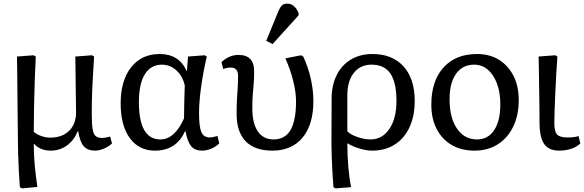

<svg xmlns="http://www.w3.org/2000/svg" viewBox="-20 -820 3233 1063"><path d="M102 223 90 216Q87 180 84.5 132Q82 84 80.5 35Q79 -14 79 -51Q79 -68 78.5 -106Q78 -144 77.5 -194.5Q77 -245 76.5 -298Q76 -351 75.5 -397Q75 -443 74.5 -473Q74 -503 74 -507L166 -514L178 -507Q175 -449 172.5 -376.5Q170 -304 168.5 -230Q167 -156 167 -90Q181 -77 207 -67.5Q233 -58 258 -58Q324 -58 362.5 -95.5Q401 -133 401 -197Q401 -206 400.5 -238.5Q400 -271 399.5 -314Q399 -357 398.5 -399Q398 -441 397.5 -471Q397 -501 397 -507L489 -514L501 -507Q497 -444 494.5 -399Q492 -354 490.5 -320Q489 -286 488.5 -256Q488 -226 488 -191Q488 -135 492.5 -106Q497 -77 510 -66.5Q523 -56 547 -56Q560 -56 590 -64L600 -26Q583 -9 556 2.5Q529 14 506 14Q465 14 443.5 -10.5Q422 -35 413 -93H410Q390 -43 350.5 -14.5Q311 14 261 14Q204 14 169 -23H167Q167 36 172 91.5Q177 147 187 215Z M838 14Q749 14 698.5 -55.5Q648 -125 648 -247Q648 -374 706 -447.5Q764 -521 864 -521Q971 -521 1013 -428H1015L1021 -507L1113 -514L1125 -507Q1105 -422 1093.5 -339Q1082 -256 1082 -194Q1082 -118 1095 -88.5Q1108 -59 1142 -59Q1148 -59 1158.5 -61Q1169 -63 1184 -67L1194 -26Q1176 -8 1150 3Q1124 14 1099 14Q1059 14 1038.5 -10.5Q1018 -35 1007 -93H1004Q956 14 838 14ZM868 -48Q947 -48 999 -165Q999 -182 999.5 -215.5Q1000 -249 1001 -285.5Q1002 -322 1003 -347Q991 -399 956.5 -430.5Q922 -462 876 -462Q815 -462 782 -409Q749 -356 749 -255Q749 -48 868 -48Z M1488 14Q1391 14 1340.5 -37.5Q1290 -89 1290 -189Q1290 -240 1292 -272Q1294 -304 1296 -332.5Q1298 -361 1298 -400Q1298 -446 1258 -446Q1236 -446 1216 -438L1206 -476Q1249 -516 1300 -516Q1387 -516 1387 -426Q1387 -385 1384.5 -356.5Q1382 -328 1379.5 -298Q1377 -268 1377 -220Q1377 -137 1407.5 -92.5Q1438 -48 1494 -48Q1558 -48 1588.5 -100Q1619 -152 1619 -260Q1619 -309 1603.5 -371.5Q1588 -434 1560 -497L1647 -514L1659 -507Q1686 -449 1700.5 -385Q1715 -321 1715 -260Q1715 -130 1655 -58Q1595 14 1488 14ZM1489 -576 1454 -594 1521 -757Q1531 -781 1541.5 -790.5Q1552 -800 1570 -800Q1610 -800 1633 -749V-735Z M1838 223 1826 216Q1823 179 1820.5 134.5Q1818 90 1816.5 47.5Q1815 5 1815 -27L1816 -273Q1816 -348 1844 -404Q1872 -460 1923 -490.5Q1974 -521 2042 -521Q2152 -521 2214 -452.5Q2276 -384 2276 -261Q2276 -177 2247 -115Q2218 -53 2165 -19.5Q2112 14 2040 14Q2009 14 1969.5 2Q1930 -10 1905 -26H1903Q1903 39 1908.5 104Q1914 169 1924 216ZM2031 -48Q2096 -48 2135.5 -106Q2175 -164 2175 -260Q2175 -363 2141.5 -412.5Q2108 -462 2037 -462Q1975 -462 1939 -416.5Q1903 -371 1903 -292V-93Q1920 -75 1958.5 -61.5Q1997 -48 2031 -48Z M2607 14Q2534 14 2480.5 -17.5Q2427 -49 2397.5 -106Q2368 -163 2368 -241Q2368 -372 2435.5 -446.5Q2503 -521 2621 -521Q2691 -521 2742.5 -489Q2794 -457 2823 -400Q2852 -343 2852 -266Q2852 -182 2821.5 -119Q2791 -56 2736 -21Q2681 14 2607 14ZM2621 -48Q2682 -48 2716 -99.5Q2750 -151 2750 -242Q2750 -308 2731.5 -357.5Q2713 -407 2680.5 -434.5Q2648 -462 2605 -462Q2541 -462 2505 -411.5Q2469 -361 2469 -271Q2469 -168 2510 -108Q2551 -48 2621 -48Z M3076 14Q3018 14 2992.5 -23Q2967 -60 2967 -143Q2967 -178 2966.5 -228Q2966 -278 2965 -332Q2964 -386 2963.5 -432.5Q2963 -479 2962 -507L3054 -514L3066 -507Q3063 -469 3060 -416Q3057 -363 3054.5 -308Q3052 -253 3050.5 -208Q3049 -163 3049 -140Q3049 -92 3064 -75.5Q3079 -59 3122 -59Q3163 -59 3183 -67L3193 -26Q3174 -7 3143 3.5Q3112 14 3076 14Z"/></svg>

Font: Literata 12pt
Style: Regular
Weight: 400
Designer: Latin by Veronika Burian and Jose Scaglione. Greek by Irene Vlachou. Cyrillic by Vera Evstafieva.
Foundry: TypeTogether
Version: Version 3.002